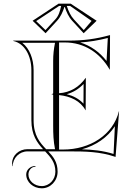

<svg xmlns="http://www.w3.org/2000/svg" viewBox="-20 -820 725 1040"><path d="M213.3 -12H129C83 -12 45.6 22 45.6 63.9C45.6 69 46.1 74.4 47 80H49C49 36 84.8 0 129 0H224.5C253.6 30.9 280 59.2 280 110C280 153.1 247 188 206.3 188C166.4 188 134 159.8 134 125C134 101.8 151 83 172 83V79C144.4 79 122 99.6 122 125C122 166.4 159.8 200 206.4 200C253.6 200 292 159.7 292 110C292 57.6 268.4 28.6 241.4 0H352C442.9 0 521.4 1 606 30L625 -217H624C592.4 -89.3 467.2 -10 322 -10H300V-305C361.9 -298.5 415.1 -273.9 443 -223H444L445 -398H444C409.1 -348.3 359.9 -318.9 300 -315V-590H332C435 -590 521.7 -534.5 574 -443H575L576 -630C499.3 -608.7 431.7 -600 352 -600H52V-598C113.6 -584.8 150 -517.2 150 -440V-169C150 -88.3 181.4 -46.8 213.3 -12ZM341.6 -309.8C376.8 -319.5 407.6 -338.8 432.8 -365.3L432.2 -258.5C407.8 -284.9 376.8 -300.7 341.6 -309.8ZM423.6 -11.2C498.9 -31.8 563.1 -75.7 602.2 -136.3L595.2 13.9C536.6 -4.2 481.8 -9.5 423.6 -11.2ZM414.3 -590C464.9 -593.3 512.9 -601.1 563.9 -614.3L557.2 -489.7C519.3 -538.2 470.7 -572.6 414.3 -590ZM229.9 -12C196.4 -46.9 162 -85.8 162 -169V-440C162 -500.8 140 -557.4 100.8 -588H278C271.3 -554.3 268 -524.3 268 -490V-315C268 -312.5 263.3 -310.8 258 -310C263.3 -309.2 268 -307.5 268 -305V-140C268 -94.7 269.2 -56.2 278 -12ZM331.1 -782C339.7 -755.8 351.7 -728.3 371.2 -707.2L433.1 -640L503.3 -707.5L363.1 -800H296.9L156.7 -707.5L226.9 -640L288.8 -707.2C308.3 -728.3 320.3 -755.8 328.9 -782ZM311.2 -788C305.1 -760 298.6 -735.5 280 -715.3L226.4 -657.1L175.8 -705.7L300.5 -788ZM341.8 -788H359.5L476.2 -706.7L433.6 -657.1L380 -715.3C362.4 -734.4 350.9 -760.3 342.5 -785.8Z"/></svg>

Font: SortefaxS01
Style: Medium
Weight: 500
Designer: gluk
Foundry: gluk
Version: Version 0.261